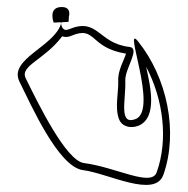

<svg xmlns="http://www.w3.org/2000/svg" viewBox="-20 -657 533 544"><path d="M132 -593 152 -594C152 -593 153 -591 153 -590C153 -591 154 -593 154 -594L174 -595C175 -600 175 -604 175 -609C175 -609 185 -639 152 -637C116 -635 132 -593 132 -593ZM35 -426C67 -362 145 -184 215 -175C287 -166 419 -94 443 -162C486 -284 453 -438 371 -540C327 -594 429 -347 365 -320C315 -300 337 -374 335 -428C333 -462 379 -520 347 -524C257 -534 259 -609 175 -574C161 -568 155 -578 153 -590C134 -525 4 -490 35 -426ZM53 -435C35 -471 106 -487 156 -554C165 -551 175 -552 183 -556C253 -585 232 -522 337 -505C332 -487 313 -457 315 -427C316 -396 305 -351 317 -320C325 -298 350 -292 373 -301C428 -325 405 -417 394 -468C443 -375 457 -261 424 -169C409 -126 310 -183 218 -195C167 -201 87 -366 53 -435Z"/></svg>

Font: CiSf CamouflageKit II
Style: Outline
Weight: 400
Version: Version 1